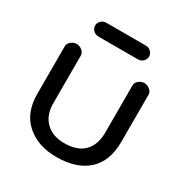

<svg xmlns="http://www.w3.org/2000/svg" viewBox="-172 -858 971 1014"><g transform="rotate(30 313.5 -351.0)"><path d="M311 22Q198 22 128 -40Q58 -102 58 -216V-507Q58 -524 73.5 -536.5Q89 -549 107 -549Q125 -549 140.5 -536.5Q156 -524 156 -507V-216Q156 -144 197.5 -103Q239 -62 311 -62Q390 -62 430.5 -103Q471 -144 471 -219V-507Q471 -524 486.5 -536.5Q502 -549 520 -549Q538 -549 553.5 -536.5Q569 -524 569 -507V-219Q569 -101 501.5 -39.5Q434 22 311 22ZM427 -640H186Q168 -640 155 -652.5Q142 -665 142 -682Q142 -699 155 -711.5Q168 -724 186 -724H427Q445 -724 458 -711.5Q471 -699 471 -682Q471 -665 458 -652.5Q445 -640 427 -640Z"/></g></svg>

Font: Hoogli
Style: Bold
Weight: 700
Designer: Anand Singh Naorem
Foundry: Brand New Type
Version: Version 1.00 b007